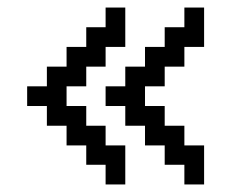

<svg xmlns="http://www.w3.org/2000/svg" viewBox="-20 -652 644 514"><path d="M289.1 -158.2H262.7V-184.6V-210.9H237.3H210.9V-237.3V-262.7H184.6H158.2V-289.1V-315.4H131.8H105.5V-341.8V-368.2H79.1H52.7V-394.5V-420.9H79.1H105.5V-447.3V-473.6H131.8H158.2V-500V-526.4H184.6H210.9V-552.7V-579.1H237.3H262.7V-605.5V-631.8H289.1H315.4V-579.1V-526.4H289.1H262.7V-500V-473.6H237.3H210.9V-447.3V-420.9H184.6H158.2V-394.5V-368.2H184.6H210.9V-341.8V-315.4H237.3H262.7V-289.1V-262.7H289.1H315.4V-210.9V-158.2ZM500 -158.2H473.6V-184.6V-210.9H447.3H420.9V-237.3V-262.7H394.5H368.2V-289.1V-315.4H341.8H315.4V-341.8V-368.2H289.1H262.7V-394.5V-420.9H289.1H315.4V-447.3V-473.6H341.8H368.2V-500V-526.4H394.5H420.9V-552.7V-579.1H447.3H473.6V-605.5V-631.8H500H526.4V-579.1V-526.4H500H473.6V-500V-473.6H447.3H420.9V-447.3V-420.9H394.5H368.2V-394.5V-368.2H394.5H420.9V-341.8V-315.4H447.3H473.6V-289.1V-262.7H500H526.4V-210.9V-158.2Z"/></svg>

Font: VCR Jazz Mono
Style: Regular
Weight: 400
Version: Version 3.1